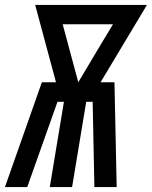

<svg xmlns="http://www.w3.org/2000/svg" viewBox="-52 -755 613 775"><path d="M-32 0 117 -423H174L90 -735H541L354 -423H410L419 0H329L322 -344H296L239 0H149L206 -344H180L58 0ZM264 -423 357 -579 404 -657H201Z"/></svg>

Font: Iosevka Curly Semibold Oblique
Style: Regular
Weight: 600
Italic angle: -9°
Monospace: yes
Designer: Belleve Invis
Foundry: Belleve Invis
Version: Version 11.1.0; ttfautohint (v1.8.3)